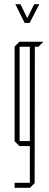

<svg xmlns="http://www.w3.org/2000/svg" viewBox="-20 -700 237 920"><path d="M74 -476V-500H187V-499L164 -476ZM50 200V177V176H123V200ZM73 0 50 -23V-24H123V0ZM50 -24V-477L73 -500H74V-24ZM123 200V-476H147L146 177L124 200ZM98 -590 54 -679V-680H78L122 -590ZM99 -590 144 -680H168V-679L122 -590Z"/></svg>

Font: Foldit Thin
Style: Regular
Weight: 100
Designer: Sophia Tai
Foundry: Sophia Tai
Version: Version 1.003